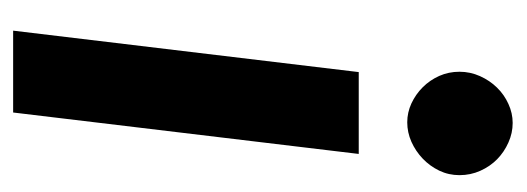

<svg xmlns="http://www.w3.org/2000/svg" viewBox="-268 -514 782 285"><g transform="rotate(90 122.5 -371.0)"><path d="M208 -513 146.5 0H25L86.5 -513ZM239.5 -662.5Q239.5 -646.5 232.8 -632.5Q226 -618.5 215 -608Q204 -597.5 190 -591.2Q176 -585 161 -585Q146.5 -585 133 -591.2Q119.5 -597.5 109 -608Q98.5 -618.5 92.2 -632.5Q86 -646.5 86 -662.5Q86 -678.5 92.5 -693Q99 -707.5 109.5 -718.2Q120 -729 133.8 -735.2Q147.5 -741.5 162 -741.5Q177 -741.5 191 -735.2Q205 -729 215.8 -718.5Q226.5 -708 233 -693.5Q239.5 -679 239.5 -662.5Z"/></g></svg>

Font: Lato 2
Style: Bold Italic
Weight: 700
Italic angle: -7°
Designer: Lukasz Dziedzic with Adam Twardoch and Botio Nikoltchev
Foundry: tyPoland Lukasz Dziedzic
Version: Version 2.015; 2015-08-06; http://www.latofonts.com/